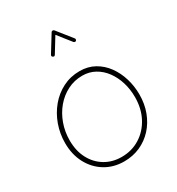

<svg xmlns="http://www.w3.org/2000/svg" viewBox="-232 -1151 1208 1308"><g transform="rotate(-30 372.5 -497.5)"><path d="M360.4 10.3Q277.3 10.3 212.2 -29.3Q147 -68.8 109.6 -138.9Q72.3 -209 72.3 -299.3Q72.3 -372.6 96.4 -440.2Q120.6 -507.8 164.8 -560.8Q209 -613.8 269.5 -644.5Q330.1 -675.3 402.3 -675.3Q467.3 -675.3 518.3 -646.7Q569.3 -618.2 604.7 -569.6Q640.1 -521 658.4 -460Q676.8 -398.9 676.8 -334Q676.8 -259.8 653.1 -197Q629.4 -134.3 586.7 -87.6Q543.9 -41 486.3 -15.4Q428.7 10.3 360.4 10.3ZM360.4 -24.9Q440.4 -24.9 503.9 -64.5Q567.4 -104 604.5 -173.8Q641.6 -243.7 641.6 -334Q641.6 -395 624.8 -450Q607.9 -504.9 576.4 -547.6Q544.9 -590.3 500.7 -614.7Q456.5 -639.2 402.3 -639.2Q339.4 -639.2 285.6 -611.8Q231.9 -584.5 192.1 -537.1Q152.3 -489.7 130.4 -428.5Q108.4 -367.2 108.4 -299.3Q108.4 -217.3 140.9 -155.5Q173.3 -93.8 230.5 -59.3Q287.6 -24.9 360.4 -24.9ZM294.4 -851.6Q283.7 -857.9 290 -869.1L371.1 -1000.5Q375 -1006.8 382.1 -1006.3Q389.2 -1005.9 392.6 -1002L486.3 -884.3Q489.7 -880.4 489 -874.8Q488.3 -869.1 484.4 -865.7Q480.5 -862.3 474.9 -863.3Q469.2 -864.3 465.8 -868.2L383.8 -971.7L312.5 -855.5Q305.2 -844.2 294.4 -851.6Z"/></g></svg>

Font: Mikhak-DS1-FD ExtraLight
Style: Regular
Weight: 200
Designer: Amin Abedi
Version: Version 3.2